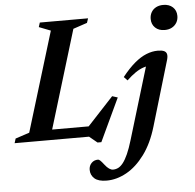

<svg xmlns="http://www.w3.org/2000/svg" viewBox="-87 -778 1116 1100"><g transform="rotate(-5 471.0 -228.0)"><path d="M367.5 -623.5 178 0H-25L-17 -26L63.5 -52.5L238 -624.5L171 -650.5L179 -676H456.5L448 -650.5ZM387 -38.5 555 -219.5 586.5 -209.5 470.5 37.5H448.5L403 0H94.5L114 -59H437ZM813.5 -641Q813.5 -662.5 823 -679.2Q832.5 -696 850.2 -705.5Q868 -715 892 -715Q926 -715 946.8 -695.8Q967.5 -676.5 967.5 -645Q967.5 -624 957.8 -607.2Q948 -590.5 930.5 -580.8Q913 -571 888.5 -571Q854.5 -571 834 -590.5Q813.5 -610 813.5 -641ZM775.5 -25Q747.5 69.5 700.5 133Q653.5 196.5 596.8 228Q540 259.5 482 259.5Q434.5 259.5 412.2 239.8Q390 220 390 190Q390 166.5 404.8 151Q419.5 135.5 443 135.5Q448 135.5 455.8 142.8Q463.5 150 476.5 167Q489.5 184 501.5 192Q513.5 200 523.5 200Q539.5 200 554 192.8Q568.5 185.5 582.2 167.8Q596 150 610 119Q624 88 638 41L771 -399L795 -375Q772 -375.5 749 -368Q726 -360.5 701.8 -344Q677.5 -327.5 651 -302L631 -323Q669 -371 704 -400.5Q739 -430 772.2 -443.2Q805.5 -456.5 837.5 -456.5Q861.5 -456.5 874 -450.8Q886.5 -445 889.5 -432.5Q892.5 -420 887 -400.5Z"/></g></svg>

Font: Newsreader 16pt 16pt SemiBold
Style: Italic
Weight: 600
Italic angle: -17°
Version: Version 1.003